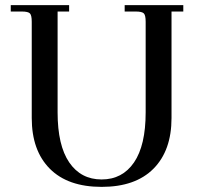

<svg xmlns="http://www.w3.org/2000/svg" viewBox="-20 -722 791 750"><path d="M22 -677V-702H250V-677H205V-283Q205 -154 250.5 -87.5Q296 -21 377 -21Q458 -21 503.5 -87.5Q549 -154 549 -283V-637Q549 -662 542 -669.5Q535 -677 510 -677H467V-702H696V-677H650V-261Q650 -134 579.5 -63Q509 8 377 8Q245 8 174.5 -63Q104 -134 104 -261V-637Q104 -662 97 -669.5Q90 -677 65 -677Z"/></svg>

Font: Dihjauti
Style: Bold
Weight: 700
Designer: T. Christopher White
Version: Version 3.0.0